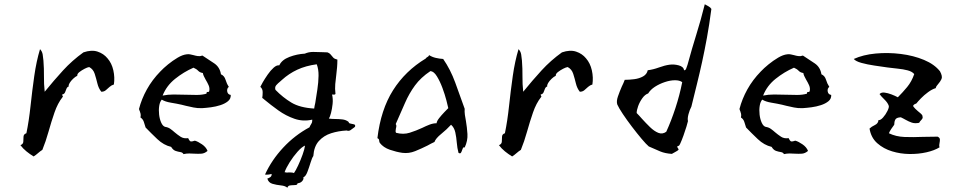

<svg xmlns="http://www.w3.org/2000/svg" viewBox="-20 -715 4522 902"><path d="M515 -318Q504 -315 495 -307Q486 -299 477.5 -291.5Q469 -284 456 -284Q443 -300 437.5 -323Q432 -346 425 -368Q418 -390 399 -400Q391 -399 377.5 -392Q364 -385 353 -376.5Q342 -368 343 -359Q334 -355 323.5 -345Q313 -335 307 -325Q301 -315 303 -309Q295 -306 292 -297.5Q289 -289 285.5 -281Q282 -273 272 -271Q272 -268 274 -265Q277 -261 274 -259Q251 -230 236 -186.5Q221 -143 208 -96.5Q195 -50 179 -11Q168 -4 158.5 4.5Q149 13 138 20Q120 9 104 -4Q88 -17 76 -33Q89 -38 89.5 -49.5Q90 -61 90.5 -73Q91 -85 104 -89Q116 -147 123.5 -217.5Q131 -288 141 -358Q151 -428 168 -484Q178 -474 180.5 -459Q183 -444 184 -431Q187 -392 186.5 -356Q186 -320 190 -284Q233 -337 276 -384Q319 -431 372 -469Q410 -482 438.5 -472.5Q467 -463 485 -441Q505 -418 512.5 -384.5Q520 -351 515 -318Z M1064 -269Q1065 -251 1051 -239.5Q1037 -228 1015.5 -221Q994 -214 971 -211Q948 -208 931 -207Q908 -206 889.5 -210Q871 -214 853 -218Q848 -219 843 -220.5Q838 -222 833 -223Q811 -228 783.5 -232.5Q756 -237 740 -247Q731 -237 728 -217.5Q725 -198 727.5 -176.5Q730 -155 737.5 -138.5Q745 -122 756 -119Q770 -117 780.5 -109.5Q791 -102 801 -93Q814 -82 828.5 -72.5Q843 -63 864 -66Q871 -51 876.5 -50.5Q882 -50 888 -52Q893 -54 896 -54Q910 -50 929 -37Q948 -24 955 -6Q941 6 926 7Q911 8 894 7Q882 6 869 6Q856 6 842 9Q838 1 827.5 -0.5Q817 -2 805 -6Q793 -10 784 -25Q749 -33 719 -61.5Q689 -90 664 -116Q660 -130 655.5 -143Q651 -156 640 -163Q642 -174 640.5 -180Q639 -186 637 -192Q636 -194 635 -196.5Q634 -199 633 -203Q645 -250 670 -295Q695 -340 733 -379Q748 -395 769.5 -412.5Q791 -430 814.5 -444Q838 -458 858 -460Q866 -461 873.5 -459.5Q881 -458 889 -456Q899 -453 909.5 -451.5Q920 -450 931 -454Q961 -435 987 -417Q1013 -399 1018 -366Q1034 -359 1039.5 -340.5Q1045 -322 1055 -307Q1045 -299 1047.5 -285Q1050 -271 1064 -269ZM963 -287Q966 -301 960 -314.5Q954 -328 946 -341Q941 -350 937.5 -357.5Q934 -365 933 -372Q919 -374 911 -382.5Q903 -391 889 -397Q843 -377 802.5 -344.5Q762 -312 744 -266Q768 -271 795.5 -271Q823 -271 850 -270Q878 -269 904 -269Q930 -269 950 -275Q950 -284 955.5 -283Q961 -282 963 -287Z M1648 -120Q1647 -119 1645 -117Q1635 -109 1626.5 -103.5Q1618 -98 1609 -102Q1570 -100 1535.5 -89Q1501 -78 1478 -52.5Q1455 -27 1452 18Q1446 26 1439 49Q1432 72 1424 93Q1416 114 1405 118Q1408 126 1400 135.5Q1392 145 1378 146Q1377 153 1370.5 154Q1364 155 1357 155Q1348 155 1340.5 156.5Q1333 158 1330 167Q1320 158 1299.5 156Q1279 154 1260 148.5Q1241 143 1236 124Q1243 122 1250 117Q1257 112 1256 102Q1239 107 1225 105Q1256 37 1310.5 -21.5Q1365 -80 1434 -117Q1435 -121 1437 -124Q1439 -127 1440 -129Q1443 -133 1445 -138Q1447 -143 1447 -153Q1404 -143 1363.5 -157Q1323 -171 1287.5 -196.5Q1252 -222 1222 -247Q1220 -249 1217.5 -251Q1215 -253 1212 -255Q1214 -266 1214 -282Q1214 -298 1203 -307Q1205 -312 1214.5 -328.5Q1224 -345 1237.5 -364.5Q1251 -384 1265.5 -397Q1280 -410 1292 -408Q1304 -434 1339.5 -447.5Q1375 -461 1412 -463Q1430 -471 1451 -471Q1472 -471 1491 -470Q1498 -470 1505 -469.5Q1512 -469 1518 -469Q1529 -465 1534.5 -457.5Q1540 -450 1546 -444Q1552 -438 1565 -435Q1565 -416 1563.5 -398.5Q1562 -381 1560 -365Q1557 -342 1555 -320Q1553 -298 1556 -274Q1554 -269 1543 -271Q1541 -271 1540 -271Q1545 -250 1542.5 -226.5Q1540 -203 1535 -184Q1530 -165 1525 -158Q1531 -157 1538.5 -156.5Q1546 -156 1554 -156Q1571 -156 1588.5 -154Q1606 -152 1618 -142Q1618 -137 1622.5 -135.5Q1627 -134 1633 -133Q1640 -132 1645 -130Q1650 -128 1648 -120ZM1468 -413Q1416 -406 1376.5 -387.5Q1337 -369 1305 -340Q1302 -337 1296 -332Q1286 -324 1278 -315Q1270 -306 1274 -293Q1309 -257 1349 -233Q1389 -209 1456 -205Q1457 -211 1458 -217.5Q1459 -224 1461 -231Q1466 -262 1471 -295Q1476 -328 1476.5 -359Q1477 -390 1468 -413ZM1413 -31Q1398 -25 1378 -2.5Q1358 20 1341 47Q1324 74 1317 94Q1321 95 1326 95.5Q1331 96 1337 95Q1344 95 1350.5 95.5Q1357 96 1361 98Q1369 87 1380.5 62.5Q1392 38 1401.5 11.5Q1411 -15 1413 -31Z M2163 -22Q2157 -24 2155 -20Q2153 -16 2151 -10Q2149 -3 2145.5 2.5Q2142 8 2134 3Q2128 -19 2126 -44.5Q2124 -70 2119 -93Q2114 -116 2099 -129Q2079 -107 2053 -86Q2027 -65 2021 -48Q2013 -44 2004.5 -40Q1996 -36 1988 -31Q1960 -17 1930.5 -5Q1901 7 1870 3Q1842 -1 1811.5 -11.5Q1781 -22 1764 -44Q1761 -51 1761 -56.5Q1761 -62 1753 -66Q1769 -200 1826.5 -291Q1884 -382 1980 -440Q1983 -445 1988.5 -447.5Q1994 -450 1996 -456Q2010 -447 2027.5 -443Q2045 -439 2062 -438Q2096 -389 2118.5 -327.5Q2141 -266 2163 -204Q2162 -190 2164 -175.5Q2166 -161 2169 -146Q2174 -117 2176 -85.5Q2178 -54 2163 -22ZM2086 -207Q2084 -217 2077 -244Q2070 -271 2058.5 -302Q2047 -333 2032.5 -356.5Q2018 -380 2002 -381Q1957 -351 1929.5 -313.5Q1902 -276 1882.5 -231Q1863 -186 1839 -132Q1842 -129 1842 -123.5Q1842 -118 1840 -112Q1839 -106 1838.5 -100Q1838 -94 1841 -91Q1875 -82 1905 -91.5Q1935 -101 1963 -114Q1981 -123 1998 -129.5Q2015 -136 2031 -136Q2032 -146 2043 -160Q2054 -174 2067 -187.5Q2080 -201 2086 -207Z M2763 -318Q2752 -315 2743 -307Q2734 -299 2725.5 -291.5Q2717 -284 2704 -284Q2691 -300 2685.5 -323Q2680 -346 2673 -368Q2666 -390 2647 -400Q2639 -399 2625.5 -392Q2612 -385 2601 -376.5Q2590 -368 2591 -359Q2582 -355 2571.5 -345Q2561 -335 2555 -325Q2549 -315 2551 -309Q2543 -306 2540 -297.5Q2537 -289 2533.5 -281Q2530 -273 2520 -271Q2520 -268 2522 -265Q2525 -261 2522 -259Q2499 -230 2484 -186.5Q2469 -143 2456 -96.5Q2443 -50 2427 -11Q2416 -4 2406.5 4.5Q2397 13 2386 20Q2368 9 2352 -4Q2336 -17 2324 -33Q2337 -38 2337.5 -49.5Q2338 -61 2338.5 -73Q2339 -85 2352 -89Q2364 -147 2371.5 -217.5Q2379 -288 2389 -358Q2399 -428 2416 -484Q2426 -474 2428.5 -459Q2431 -444 2432 -431Q2435 -392 2434.5 -356Q2434 -320 2438 -284Q2481 -337 2524 -384Q2567 -431 2620 -469Q2658 -482 2686.5 -472.5Q2715 -463 2733 -441Q2753 -418 2760.5 -384.5Q2768 -351 2763 -318Z M3322 -673Q3312 -597 3301 -537Q3290 -477 3278.5 -424.5Q3267 -372 3254.5 -321.5Q3242 -271 3228 -214Q3220 -199 3214.5 -178.5Q3209 -158 3212 -146Q3211 -140 3205 -120.5Q3199 -101 3191 -78.5Q3183 -56 3176 -41Q3169 -26 3166 -30Q3161 -27 3161.5 -25Q3162 -23 3164 -20Q3167 -16 3168 -14Q3168 -10 3161 -6Q3154 -2 3147 2Q3137 7 3137 8Q3105 6 3082 -3.5Q3059 -13 3028 -27Q3016 -37 2994.5 -62.5Q2973 -88 2949 -119.5Q2925 -151 2906 -179.5Q2887 -208 2880 -224Q2875 -239 2883 -262Q2891 -285 2901 -308Q2905 -316 2908.5 -324Q2912 -332 2915 -340Q2936 -340 2959.5 -343Q2983 -346 3001 -356Q3019 -366 3023 -385Q3048 -388 3075.5 -398Q3103 -408 3125 -411Q3146 -414 3168.5 -408Q3191 -402 3194 -385Q3200 -384 3203.5 -392.5Q3207 -401 3210 -411Q3231 -488 3251.5 -553.5Q3272 -619 3291 -695Q3301 -689 3309 -685Q3317 -681 3322 -673ZM3185 -329Q3173 -338 3151 -338Q3129 -338 3103.5 -329.5Q3078 -321 3057 -307.5Q3036 -294 3025 -276Q3010 -271 2997.5 -253.5Q2985 -236 2978 -216.5Q2971 -197 2971 -184Q2977 -178 2983 -171.5Q2989 -165 2995 -158Q3014 -137 3033.5 -118Q3053 -99 3072.5 -91Q3092 -83 3110 -96Q3133 -146 3153 -207Q3173 -268 3185 -329Z M3885 -269Q3886 -251 3872 -239.5Q3858 -228 3836.5 -221Q3815 -214 3792 -211Q3769 -208 3752 -207Q3729 -206 3710.5 -210Q3692 -214 3674 -218Q3669 -219 3664 -220.5Q3659 -222 3654 -223Q3632 -228 3604.5 -232.5Q3577 -237 3561 -247Q3552 -237 3549 -217.5Q3546 -198 3548.5 -176.5Q3551 -155 3558.5 -138.5Q3566 -122 3577 -119Q3591 -117 3601.5 -109.5Q3612 -102 3622 -93Q3635 -82 3649.5 -72.5Q3664 -63 3685 -66Q3692 -51 3697.5 -50.5Q3703 -50 3709 -52Q3714 -54 3717 -54Q3731 -50 3750 -37Q3769 -24 3776 -6Q3762 6 3747 7Q3732 8 3715 7Q3703 6 3690 6Q3677 6 3663 9Q3659 1 3648.5 -0.5Q3638 -2 3626 -6Q3614 -10 3605 -25Q3570 -33 3540 -61.5Q3510 -90 3485 -116Q3481 -130 3476.5 -143Q3472 -156 3461 -163Q3463 -174 3461.5 -180Q3460 -186 3458 -192Q3457 -194 3456 -196.5Q3455 -199 3454 -203Q3466 -250 3491 -295Q3516 -340 3554 -379Q3569 -395 3590.5 -412.5Q3612 -430 3635.5 -444Q3659 -458 3679 -460Q3687 -461 3694.5 -459.5Q3702 -458 3710 -456Q3720 -453 3730.5 -451.5Q3741 -450 3752 -454Q3782 -435 3808 -417Q3834 -399 3839 -366Q3855 -359 3860.5 -340.5Q3866 -322 3876 -307Q3866 -299 3868.5 -285Q3871 -271 3885 -269ZM3784 -287Q3787 -301 3781 -314.5Q3775 -328 3767 -341Q3762 -350 3758.5 -357.5Q3755 -365 3754 -372Q3740 -374 3732 -382.5Q3724 -391 3710 -397Q3664 -377 3623.5 -344.5Q3583 -312 3565 -266Q3589 -271 3616.5 -271Q3644 -271 3671 -270Q3699 -269 3725 -269Q3751 -269 3771 -275Q3771 -284 3776.5 -283Q3782 -282 3784 -287Z M4396 -380Q4409 -356 4403 -343.5Q4397 -331 4388 -321Q4384 -316 4380.5 -311.5Q4377 -307 4376 -301Q4359 -296 4340 -282Q4321 -268 4306.5 -253Q4292 -238 4285 -229Q4265 -222 4272 -213Q4279 -204 4292 -193Q4298 -188 4304 -183Q4310 -178 4313 -173Q4316 -163 4313.5 -158.5Q4311 -154 4307 -150Q4305 -148 4302.5 -145Q4300 -142 4298 -138Q4278 -134 4263.5 -139Q4249 -144 4235 -152Q4230 -155 4224 -158Q4218 -161 4212 -164Q4191 -163 4186 -153Q4181 -143 4181 -129Q4174 -120 4166.5 -108.5Q4159 -97 4156 -89Q4189 -73 4229.5 -71.5Q4270 -70 4316 -72Q4333 -72 4350 -72.5Q4367 -73 4385 -73Q4395 -68 4395.5 -60.5Q4396 -53 4394 -44Q4393 -39 4392.5 -33.5Q4392 -28 4394 -23Q4370 -8 4332.5 0.5Q4295 9 4252.5 8.5Q4210 8 4171 -4Q4131 -16 4101.5 -42Q4072 -68 4065 -111Q4074 -120 4090 -127.5Q4106 -135 4107 -151Q4116 -149 4128.5 -163Q4141 -177 4149.5 -194.5Q4158 -212 4155 -219Q4150 -233 4135 -247.5Q4120 -262 4112 -273Q4120 -282 4135.5 -280Q4151 -278 4168 -271.5Q4185 -265 4198 -258Q4221 -281 4242 -306.5Q4263 -332 4275 -367Q4265 -379 4244 -384.5Q4223 -390 4197.5 -392.5Q4172 -395 4150 -398Q4122 -402 4088 -407Q4054 -412 4027 -419.5Q4000 -427 3991 -438Q4035 -458 4093.5 -463.5Q4152 -469 4212 -461.5Q4272 -454 4321 -433.5Q4370 -413 4396 -380Z"/></svg>

Font: Yuji Boku
Style: Regular
Weight: 400
Designer: Kataoka Yuji
Foundry: Kinuta Font Factory
Version: Version 3.002